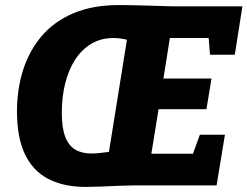

<svg xmlns="http://www.w3.org/2000/svg" viewBox="-20 -732 977 758"><path d="M319 6Q231 6 170 -26Q109 -58 78 -124Q47 -190 47 -292Q47 -379 71 -455Q95 -531 144 -589Q193 -647 269.5 -679.5Q346 -712 449 -712Q467 -712 498 -711.5Q529 -711 563 -710Q597 -709 624.5 -708Q652 -707 664 -707H937L907 -516H809L802 -605L819 -582H625L655 -609L621 -396L602 -422H815L795 -301H580L611 -332L572 -91L555 -125H768L732 -98L769 -200H868L835 0H506Q485 0 449.5 1.5Q414 3 377.5 4.5Q341 6 319 6ZM403 -88 488 -618 525 -564Q509 -570 492 -573.5Q475 -577 459 -579.5Q443 -582 429 -582Q379 -582 341 -559.5Q303 -537 277 -497Q251 -457 237.5 -403.5Q224 -350 224 -286Q224 -227 237.5 -192Q251 -157 277 -141.5Q303 -126 341 -126Q354 -126 370 -127.5Q386 -129 403.5 -131.5Q421 -134 438 -138Z"/></svg>

Font: Bitter Thin ExtraBold
Style: Italic
Weight: 800
Italic angle: -9°
Version: Version 2.002